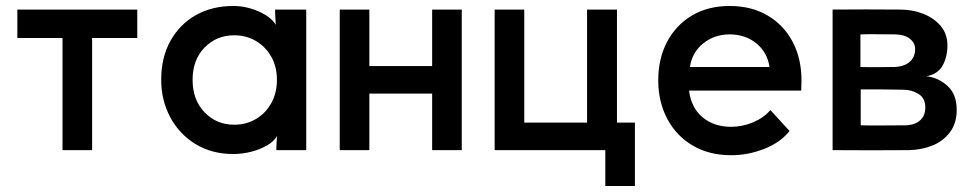

<svg xmlns="http://www.w3.org/2000/svg" viewBox="-20 -502 3271 642"><path d="M288 0H189V-375H38V-470H439V-375H288Z M760 -482Q804 -482 845.5 -463.5Q887 -445 902 -419L900 -459V-470H1004V0H904V-7L906 -47Q896 -29 872.5 -15.5Q849 -2 819.5 5.5Q790 13 760 13Q688 13 633.5 -20.5Q579 -54 549 -110.5Q519 -167 519 -235Q519 -310 550 -365.5Q581 -421 635 -451.5Q689 -482 760 -482ZM763 -85Q804 -85 836.5 -104.5Q869 -124 887.5 -158Q906 -192 906 -235Q906 -278 887.5 -311.5Q869 -345 836.5 -364.5Q804 -384 763 -384Q704 -384 664 -343Q624 -302 624 -235Q624 -168 664 -126.5Q704 -85 763 -85Z M1524 -470V0H1425V-189H1215V0H1116V-470H1215V-281H1425V-470Z M1733 -92H1943V-470H2043V-92H2103V120H2004V0H1634V-470H1733Z M2556 -134 2620 -64Q2589 -25 2535 -4Q2481 17 2425 17Q2351 17 2296 -15.5Q2241 -48 2211 -105Q2181 -162 2181 -233Q2181 -306 2210.5 -362Q2240 -418 2293.5 -450Q2347 -482 2420 -482Q2493 -482 2547 -450Q2601 -418 2630.5 -362Q2660 -306 2660 -233Q2660 -224 2659.5 -216Q2659 -208 2659 -199H2284Q2291 -142 2329 -110Q2367 -78 2425 -78Q2462 -78 2498 -93Q2534 -108 2556 -134ZM2287 -278H2553Q2546 -327 2509 -357Q2472 -387 2420 -387Q2369 -387 2331.5 -357Q2294 -327 2287 -278Z M2764 0V-470Q2876 -471 2989 -470Q3032 -470 3068 -455.5Q3104 -441 3126 -414.5Q3148 -388 3148 -350Q3148 -312 3132 -283Q3116 -254 3078 -247Q3119 -242 3149 -214Q3179 -186 3179 -135Q3179 -90 3156.5 -60Q3134 -30 3098 -15.5Q3062 -1 3020 0Q2892 1 2764 0ZM2857 -278Q2887 -277 2913.5 -277.5Q2940 -278 2970 -278Q3003 -279 3021.5 -295Q3040 -311 3040 -338Q3040 -358 3023 -372Q3006 -386 2974 -387Q2943 -387 2915.5 -387.5Q2888 -388 2857 -387ZM2858 -83Q2895 -82 2933 -82.5Q2971 -83 3008 -83Q3039 -84 3056.5 -99.5Q3074 -115 3074 -143Q3074 -174 3051 -188Q3028 -202 3001 -202Q2965 -203 2929.5 -203Q2894 -203 2858 -203Z"/></svg>

Font: Kreadon Light
Style: Bold
Weight: 600
Designer: Reiya WATANABE
Foundry: StudioGnu
Version: Version 1.003; ttfautohint (v1.8.4.7-5d5b);gftools[0.9.32]